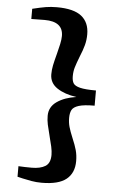

<svg xmlns="http://www.w3.org/2000/svg" viewBox="-62 -850 643 1033"><g transform="rotate(5 259.5 -334.0)"><path d="M71 119V62Q103 64 143 64Q189 64 216 47.5Q243 31 243 -14Q243 -33 237.5 -58.5Q232 -84 225 -109Q214 -151 209 -174.5Q204 -198 204 -222Q204 -270 245 -298.5Q286 -327 349 -336Q285 -345 244.5 -372Q204 -399 204 -446Q204 -470 209 -494.5Q214 -519 225 -560Q232 -586 237.5 -612Q243 -638 243 -656Q243 -734 143 -734Q87 -734 71 -733V-788Q116 -799 143.5 -803.5Q171 -808 203 -808Q294 -808 336 -774.5Q378 -741 378 -677Q378 -646 370.5 -618Q363 -590 348 -554Q334 -518 327 -495Q320 -472 320 -446Q320 -421 328.5 -407.5Q337 -394 365 -387Q393 -380 451 -380V-298Q394 -298 365.5 -289Q337 -280 328.5 -263.5Q320 -247 320 -221Q320 -195 326.5 -172Q333 -149 348 -113Q363 -78 370.5 -51Q378 -24 378 8Q378 72 336 106Q294 140 203 140Q174 140 148.5 135.5Q123 131 100.5 126Q78 121 71 119Z"/></g></svg>

Font: Koeln Type Serif
Style: Bold
Weight: 700
Designer: Eben Sorkin
Foundry: Eben Sorkin
Version: Version 2.002